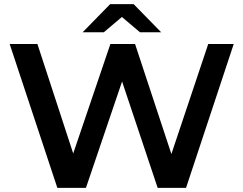

<svg xmlns="http://www.w3.org/2000/svg" viewBox="-20 -914 1184 934"><path d="M259 0 27 -700H162L369 -67H302L517 -700H637L846 -67H781L993 -700H1117L885 0H747L556 -571H592L398 0ZM382 -757 516 -894H630L764 -757H661L525 -872H621L485 -757Z"/></svg>

Font: MOST Montserrat SemiBold
Style: Regular
Weight: 600
Designer: Julieta Ulanovsky
Foundry: Julieta Ulanovsky
Version: Version 8.000;March 11, 2024;FontCreator 15.0.0.2926 64-bit